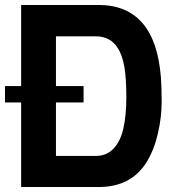

<svg xmlns="http://www.w3.org/2000/svg" viewBox="-24 -752 706 772"><path d="M-4 -340V-406H61V-732H372Q600 -732 623 -441Q626 -404 626 -342Q626 -281 611 -216Q596 -150 566 -101Q504 0 372 0H61V-340ZM472 -236Q484 -288 484 -362Q484 -435 476 -484Q467 -532 450 -558Q420 -606 361 -606H201V-406H312V-340H201V-125H361Q405 -125 433 -155Q461 -185 472 -236Z"/></svg>

Font: Mina
Style: Bold
Weight: 700
Version: Version 1.000